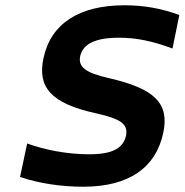

<svg xmlns="http://www.w3.org/2000/svg" viewBox="-20 -699 700 728"><path d="M634 -515 660 -642C595 -666 529 -679 452 -679C281 -679 173 -610 145 -479C122 -371 169 -307 346 -269C438 -248 466 -229 458 -185C448 -142 415 -114 319 -114C234 -114 148 -131 83 -155L56 -28C130 -3 214 9 296 9C470 9 571 -64 599 -195C623 -308 566 -363 392 -403C304 -423 276 -445 284 -486C294 -529 335 -556 431 -556C498 -556 559 -543 634 -515Z"/></svg>

Font: LT Wave Mono Bold
Style: Italic
Weight: 700
Designer: Daniel Lyons
Version: Version 2.5 (Glyphs App)